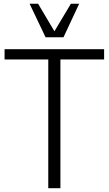

<svg xmlns="http://www.w3.org/2000/svg" viewBox="-20 -984 568 1004"><path d="M218.3 -789.1 134.8 -964.4H179.2L264.6 -820.3L350.6 -964.4H394L312 -789.1ZM232.4 0V-672.9H3.9V-726.6H524.4V-672.9H295.9V0Z"/></svg>

Font: Oxygen Light
Style: Regular
Weight: 300
Designer: vernon adams
Foundry: Vernon Adams
Version: Version Release 0.2.3 webfont; ttfautohint (v0.93.3-1d66) -l